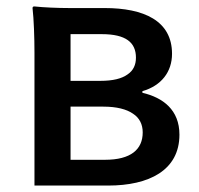

<svg xmlns="http://www.w3.org/2000/svg" viewBox="-20 -576 618 596"><path d="M87 -275V0H201H316C442 0 537 -47 537 -158C537 -235 486 -273 422 -288V-293C481 -310 514 -353 514 -409C514 -512 426 -551 305 -551H196C159 -551 114 -553 87 -556C85 -556 81 -556 81 -551C85 -517 87 -459 87 -413V-275ZM376 -345C358 -332 331 -325 291 -325H199V-397V-470H296C371 -470 402 -444 402 -397C402 -375 394 -357 376 -345ZM393 -223C413 -210 423 -190 423 -165C423 -112 386 -80 306 -80H199V-162V-245H301C342 -245 373 -237 393 -223Z"/></svg>

Font: GenSekiGothic2 TW M
Style: Regular
Weight: 500
Version: Version 2.100;PS 2.1;hotconv 16.6.51;makeotf.lib2.5.65220 DE